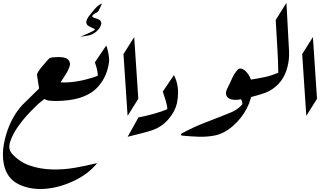

<svg xmlns="http://www.w3.org/2000/svg" viewBox="-20 -941 2274 1321"><path d="M368.7 -334Q353.5 -308.6 313.7 -280.5Q273.9 -252.4 246.1 -228.5Q225.6 -210 183.3 -166.3Q141.1 -122.6 104.5 -70.8Q67.9 -19 50.8 31.7Q43.9 50.8 43.9 67.4Q43.9 95.2 62.5 116.2Q113.3 173.3 184.3 197.8Q255.4 222.2 333 224.6Q346.2 225.1 359.4 225.1Q423.8 225.1 488.8 214.4Q566.9 201.2 632.3 184.6Q641.1 182.1 644.5 182.1Q646.5 182.1 646.5 183.1Q646.5 183.6 646 184.6Q585 258.3 485.1 304.9Q385.3 351.6 285.6 358.4Q271 359.4 256.8 359.4Q174.3 359.4 106.4 325.7Q26.9 286.6 6.3 188.5Q0 157.2 0 122.6Q0 56.6 23.9 -20.5Q60.1 -138.2 133.3 -218.3L249 -332L234.9 -422.4Q234.4 -423.8 234.4 -425.3Q234.4 -441.9 272 -486.3Q313 -535.2 321.8 -542Q343.8 -548.3 379.4 -548.3H389.2Q431.2 -547.4 447.3 -532.2Q461.4 -518.6 461.4 -501Q461.4 -492.7 458.5 -483.4Q448.7 -454.6 437 -437L386.2 -357.9Q376.5 -343.3 368.7 -334Z M660.6 -871.6Q654.3 -857.9 639.2 -851.6Q624 -845.2 612.8 -829.6Q621.6 -819.3 636.7 -815.4Q651.9 -811.5 663.6 -804.2Q676.8 -795.4 676.8 -781.2Q676.8 -772.9 672.9 -763.7Q661.6 -736.8 634.3 -717.3Q610.8 -700.2 585.2 -696.3Q559.6 -692.4 532.7 -688Q555.7 -698.2 579.6 -708.5Q603.5 -718.8 625.5 -731Q632.3 -735.4 632.3 -738.8Q632.3 -740.2 630.4 -741.7Q621.6 -746.6 611.1 -751.2Q600.6 -755.9 592.3 -760.7Q573.7 -770.5 573.7 -788.1Q573.7 -806.6 595.2 -834.5Q636.2 -887.7 656.2 -902.8Q664.6 -909.2 682.1 -917Z M632.8 -512.2 709.5 -625.5Q713.4 -630.9 723.1 -586.2Q732.9 -541.5 730.5 -518.1Q719.2 -421.4 661.6 -352.5Q628.9 -313.5 586.9 -292Q530.8 -261.7 454.6 -252.2Q378.4 -242.7 319.8 -248.5Q298.8 -250.5 281.7 -261.7Q264.6 -272.9 263.7 -294.9Q282.7 -369.6 302.7 -422.4Q312 -390.1 355.7 -380.4Q399.4 -370.6 454.6 -374.8Q509.8 -378.9 565.2 -392.6Q620.6 -406.2 653.3 -420.4H652.8Q653.8 -452.1 632.8 -512.2Z M829.6 -568.8 903.3 -686 931.6 -261.2 857.9 -144Z M1100.1 -311 1176.8 -424.3 1188.5 -397.5Q1199.7 -370.6 1204.1 -327.6Q1205.1 -315.4 1205.1 -302.7Q1205.1 -269 1197.3 -230.5Q1185.5 -176.3 1140.1 -122.1Q1106.4 -83 1065.4 -61.5Q1030.8 -43 965.3 -26.9Q899.9 -10.7 858.4 0L932.6 -133.3Q977.1 -141.1 1035.4 -157.2Q1093.8 -173.3 1131.3 -189.9L1130.9 -189.5V-192.9Q1130.9 -211.9 1121.1 -245.1Q1110.4 -280.8 1100.1 -311Z M1455.1 -8.3Q1409.7 0 1362.8 0Q1353 0 1342.8 -0.5Q1285.6 -2.4 1231 -8.3Q1225.6 -8.3 1225.6 -14.2Q1225.6 -19.5 1230 -22.5Q1307.6 -65.4 1395 -98.9Q1482.4 -132.3 1568.8 -167.5Q1613.3 -185.1 1645 -220.7Q1647.5 -224.1 1647.5 -229.5Q1647.5 -233.4 1646.5 -238.3Q1643.6 -250.5 1638.2 -258.3Q1620.6 -253.9 1601.1 -253.9Q1593.8 -253.9 1586.4 -254.9Q1558.6 -256.8 1545.9 -271.5Q1534.7 -283.7 1534.7 -299.8Q1534.7 -314.5 1543.9 -332.5Q1560.5 -364.7 1575.7 -399.4Q1590.8 -434.1 1614.7 -460.9Q1622.6 -469.7 1632.8 -469.7Q1637.7 -469.7 1643.1 -467.8Q1660.2 -461.4 1668.9 -452.6Q1715.3 -405.3 1715.3 -338.9V-332.5Q1712.9 -261.7 1677.5 -194.1Q1642.1 -126.5 1582.3 -74Q1522.5 -21.5 1455.1 -8.3Z M1957.5 -480Q1929.7 -366.2 1828.1 -312.5Q1793.5 -293.9 1651.9 -259.3Q1651.9 -259.3 1651.9 -259.3Q1651.9 -259.3 1651.9 -259.8L1653.3 -263.2L1674.8 -388.2Q1762.2 -401.9 1805.9 -411.6Q1849.6 -421.4 1894.5 -440.9Q1894 -517.1 1888.9 -597.4Q1883.8 -677.7 1877 -803.7L1950.7 -921.4L1968.8 -587.9Q1970.2 -556.6 1966.8 -528.8Q1963.4 -501 1957.5 -480Z M2059.1 -568.8 2132.8 -686 2161.1 -261.2 2087.4 -144Z"/></svg>

Font: Aref Ruqaa
Style: Regular
Weight: 400
Designer: Abdoulla Aref
Version: Version 0.7